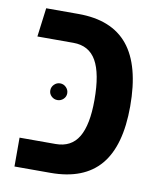

<svg xmlns="http://www.w3.org/2000/svg" viewBox="-72 -657 589 714"><g transform="rotate(10 222.5 -300.0)"><path d="M31 0V-109H167Q226 -109 253.5 -155Q281 -201 281 -295Q281 -395 253.5 -443Q226 -491 167 -491H31L45 -600H167Q293 -600 354.5 -524.5Q416 -449 416 -295Q416 -146 354.5 -73Q293 0 167 0ZM145 -271Q132 -271 122.5 -280Q113 -289 113 -302Q113 -315 122.5 -324.5Q132 -334 145 -334Q158 -334 167.5 -324.5Q177 -315 177 -302Q177 -289 167.5 -280Q158 -271 145 -271Z"/></g></svg>

Font: Noto Sans Hebrew Condensed SemiBold
Style: Regular
Weight: 600
Width: 3
Designer: Ben Nathan
Foundry: Google LLC
Version: Version 3.001; ttfautohint (v1.8.4.7-5d5b)